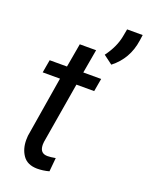

<svg xmlns="http://www.w3.org/2000/svg" viewBox="-152 -886 748 972"><g transform="rotate(20 222.0 -400.0)"><path d="M345.7 -613.8C398.4 -654.8 429.7 -709.5 439.5 -778.3L443.8 -809.1H359.9L352.5 -769C345.2 -729.5 327.1 -689.9 297.4 -649.9ZM160.6 -656.2 138.2 -528.3H44.9L32.7 -458.5H126L72.3 -131.3C71.8 -123.5 71.3 -116.2 71.3 -108.9C71.3 -76.7 79.1 -48.8 95.2 -25.9C111.3 -2.9 136.7 8.8 171.9 9.3C193.8 9.3 215.3 6.3 236.3 0.5L243.2 -73.2C225.1 -69.8 210.9 -68.4 200.2 -68.4C174.8 -68.4 161.1 -81.1 158.7 -106.4C158.2 -109.4 158.2 -112.3 158.2 -115.2C158.2 -120.1 158.7 -125 159.2 -129.9L214.4 -458.5H310.1L322.3 -528.3H226.1L248.5 -656.2Z"/></g></svg>

Font: Roboto
Style: Italic
Weight: 400
Italic angle: -12°
Designer: Google
Version: Version 2.137; 2017